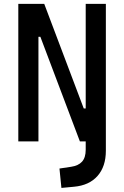

<svg xmlns="http://www.w3.org/2000/svg" viewBox="-20 -713 626 968"><path d="M289.6 234.4 279.8 136.7 338.4 127.9Q375 122.6 393.6 102.1Q412.1 81.5 412.1 42V0H382.8L183.6 -527.3H173.8V0H72.3V-693.4H203.1L402.3 -166H412.1V-693.4H513.7V46.9Q513.7 126.5 471.7 174.1Q429.7 221.7 353 228.5Z"/></svg>

Font: Cascadia Mono PL
Style: Regular
Weight: 400
Monospace: yes
Designer: Aaron Bell
Foundry: Saja Typeworks
Version: Version 2404.023; ttfautohint (v1.8.4)